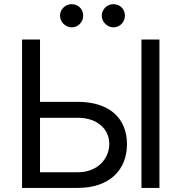

<svg xmlns="http://www.w3.org/2000/svg" viewBox="-20 -921 867 941"><path d="M88.1 0H360.8C517 0 602.3 -88.1 602.3 -214.5C602.3 -340.9 517 -421.9 360.8 -421.9H176.1V-727.3H88.1ZM176.1 -76.7V-343.8H360.8C460.2 -343.8 515.6 -285.5 515.6 -215.9C515.6 -144.9 460.2 -76.7 360.8 -76.7ZM274.1 -843.8C274.1 -813.9 301.1 -786.9 331 -786.9C363.6 -786.9 387.8 -813.9 387.8 -843.8C387.8 -876.4 363.6 -900.6 331 -900.6C301.1 -900.6 274.1 -876.4 274.1 -843.8ZM478.7 -843.8C478.7 -813.9 505.7 -786.9 535.5 -786.9C568.2 -786.9 592.3 -813.9 592.3 -843.8C592.3 -876.4 568.2 -900.6 535.5 -900.6C505.7 -900.6 478.7 -876.4 478.7 -843.8ZM673.3 0H761.4V-727.3H673.3Z"/></svg>

Font: Margiela Sans
Style: Regular
Weight: 400
Designer: Stefan Endress, Andreas Faust
Version: Version 1.100;FEAKit 1.0